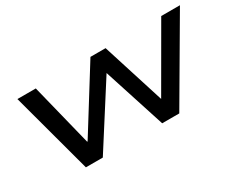

<svg xmlns="http://www.w3.org/2000/svg" viewBox="-80 -760 1233 1022"><g transform="rotate(-30 537.0 -248.5)"><path d="M209 0 75 -497H188L283 -115H286L524 -497H617L738 -115L959 -497H1074L783 0H678L553 -387H560L313 0Z"/></g></svg>

Font: Nunito Sans 7pt Expanded Medium
Style: Italic
Weight: 500
Width: 7
Italic angle: -9°
Designer: Vernon Adams
Foundry: Vernon Adams
Version: Version 3.101;gftools[0.9.27]